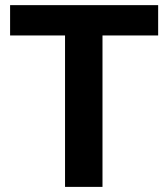

<svg xmlns="http://www.w3.org/2000/svg" viewBox="-20 -731 659 751"><path d="M598.6 -710.9H19.5V-592.3H234.4V0H380.9V-592.3H598.6Z"/></svg>

Font: Shabnam
Style: Bold
Weight: 700
Foundry: DejaVu fonts team - Redesigned by Saber Rastikerdar - Based on Vazir font
Version: Version 5.0.1